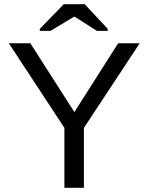

<svg xmlns="http://www.w3.org/2000/svg" viewBox="-20 -894 707 914"><path d="M379.4 -285.2 645 -688H542.5L334 -360.4L124.5 -688H22L286.6 -285.2V0H379.4ZM492.7 -756.8 383.3 -874H283.7L169.4 -756.8V-747.1H220.2L333.5 -814.9H334.5L441.4 -747.1H492.7Z"/></svg>

Font: Arimo
Style: Regular
Weight: 400
Designer: Steve Matteson
Foundry: Monotype Imaging Inc.
Version: Version 1.32